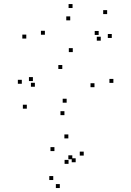

<svg xmlns="http://www.w3.org/2000/svg" viewBox="-20 -560 660 970"><path d="M552.8 -141.3V-161.3H532.8V-141.3ZM347.7 -296.8V-316.8H327.7V-296.8ZM206.8 -384.5V-404.5H186.8V-384.5ZM334.8 -457.2V-477.2H314.8V-457.2ZM478.5 -383.5V-403.5H458.5V-383.5ZM489 -354.5V-374.5H469V-354.5ZM544.7 -368.2V-388.2H524.7V-368.2ZM521.3 -488.8V-508.8H501.3V-488.8ZM346.5 -519.5V-539.5H326.5V-519.5ZM112.8 -365.2V-385.2H92.8V-365.2ZM294.7 -211.5V-231.5H274.7V-211.5ZM457.3 -119.5V-139.5H437.3V-119.5ZM316.7 -41.2V-61.2H296.7V-41.2ZM156.2 -121.8V-141.8H136.2V-121.8ZM146.2 -150.5V-170.5H126.2V-150.5ZM90.2 -136.8V-156.8H70.2V-136.8ZM115.5 -11V-31H95.5V-11ZM305.5 21.7V1.7H285.5V21.7ZM403 226V206H383V226ZM325.3 139.2V119.2H305.3V139.2ZM255 203.3V183.3H235V203.3ZM326.3 267.8V247.8H306.3V267.8ZM362.3 259.7V239.7H342.3V259.7ZM345.3 244.7V224.7H325.3V244.7ZM249 349.5V329.5H229V349.5ZM282.2 390V370H262.2V390Z"/></svg>

Font: Monaspace Xenon Dots Var
Style: Regular
Weight: 400
Designer: Riley Cran and the Lettermatic Team
Version: Version 1.100 (Monaspace Xenon Dots)